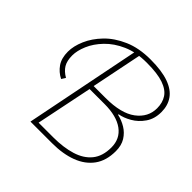

<svg xmlns="http://www.w3.org/2000/svg" viewBox="-169 -837 1001 1001"><g transform="rotate(45 332.0 -336.0)"><path d="M184 0 316 -660H346L286 -364H374Q488 -364 545 -407Q602 -450 602 -516Q602 -557 583 -586Q564 -615 519.5 -630.5Q475 -646 398 -646H394Q318 -646 261.5 -621Q205 -596 167.5 -557Q130 -518 112 -475.5Q94 -433 94 -398Q94 -358 108.5 -334Q123 -310 154 -292L140 -270Q106 -287 85 -317.5Q64 -348 64 -396Q64 -437 84.5 -484.5Q105 -532 146 -574.5Q187 -617 250 -644.5Q313 -672 398 -672Q481 -672 532.5 -653.5Q584 -635 608 -600.5Q632 -566 632 -518Q632 -468 607.5 -432.5Q583 -397 548 -377Q513 -357 482 -352V-348Q514 -341 543 -323.5Q572 -306 590 -277Q608 -248 608 -206Q608 -136 575 -90.5Q542 -45 482.5 -22.5Q423 0 344 0ZM218 -26H326Q401 -26 458 -43.5Q515 -61 546.5 -100Q578 -139 578 -203Q578 -267 529.5 -302.5Q481 -338 392 -338H282Z"/></g></svg>

Font: Source Sans 3
Style: Italic
Weight: 200
Italic angle: -11°
Designer: Paul D. Hunt
Foundry: Adobe
Version: Version 3.046;hotconv 1.0.118;makeotfexe 2.5.65603